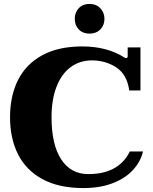

<svg xmlns="http://www.w3.org/2000/svg" viewBox="-20 -946 780 976"><path d="M360 -850Q360 -883 380.5 -904.5Q401 -926 435 -926Q469 -926 490 -904Q511 -882 511 -850Q511 -818 490 -796.5Q469 -775 435 -775Q401 -775 380.5 -796.5Q360 -818 360 -850ZM31 -350Q31 -458 71.5 -539Q112 -620 194.5 -665Q277 -710 398 -710Q524 -710 612 -654Q615 -651 621 -651Q629 -651 629 -659V-705H694V-486H637Q626 -567 571.5 -603Q517 -639 447 -639Q386 -639 339.5 -605Q293 -571 267.5 -505.5Q242 -440 242 -350Q242 -211 291 -136Q340 -61 429 -61Q583 -61 640 -176H707Q695 -125 656.5 -82.5Q618 -40 553.5 -15Q489 10 404 10Q280 10 196.5 -35Q113 -80 72 -161Q31 -242 31 -350Z"/></svg>

Font: Taviraj Black
Style: Regular
Weight: 900
Designer: Katatrad Team
Foundry: CadsonDemak
Version: Version 1.001